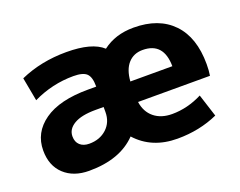

<svg xmlns="http://www.w3.org/2000/svg" viewBox="-91 -694 1086 868"><g transform="rotate(-20 452.5 -260.0)"><path d="M518 -306H720Q719 -421 618 -421Q575 -421 548.5 -391.5Q522 -362 518 -306ZM519 -207Q526 -158 559.5 -130.5Q593 -103 646 -103Q720 -103 791 -139L826 -30Q737 10 631 10Q508 10 434 -72Q355 10 206 10Q131 10 86 -32Q41 -74 41 -147Q41 -233 114.5 -285Q188 -337 326 -337H365V-339Q365 -383 347.5 -400Q330 -417 284 -417Q182 -417 89 -372L68 -485Q169 -530 291 -530Q414 -530 465 -483Q526 -530 614 -530Q735 -530 802 -460.5Q869 -391 869 -262Q869 -231 865 -207ZM187 -162Q187 -135 203.5 -120Q220 -105 248 -105Q299 -105 332 -135.5Q365 -166 365 -215V-239H326Q258 -239 222.5 -218Q187 -197 187 -162Z"/></g></svg>

Font: M PLUS 1p ExtraBold
Style: Regular
Weight: 800
Version: Version 1.062